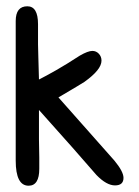

<svg xmlns="http://www.w3.org/2000/svg" viewBox="-20 -591 443 611"><path d="M71 0Q30 0 30 -80V-524Q30 -571 67 -571Q101 -571 101 -514V-496V-482Q101 -468 101 -450Q101 -432 102 -410L104 -338Q126 -349 158.5 -367.5Q191 -386 234 -414Q260 -429 274 -429Q286 -429 294.5 -420Q303 -411 303 -398Q303 -369 248 -330Q239 -324 166 -281L344 -80Q373 -45 373 -25Q373 -1 346 -1Q319 -1 287 -34Q226 -105 104 -241V-147Q105 -113 105 -90Q105 -67 105 -54Q105 0 71 0Z"/></svg>

Font: Dongol
Style: Regular
Weight: 400
Designer: Abdo Mohamed and Ibrahim Hamdi
Foundry: Protype Foundry
Version: Version 1.000;hotconv 1.0.109;makeotfexe 2.5.65596